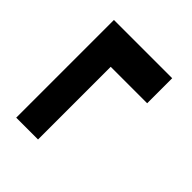

<svg xmlns="http://www.w3.org/2000/svg" viewBox="-45 -599 678 678"><g transform="rotate(-45 294.0 -259.5)"><path d="M404 -114H529V-405H41V-296H404Z"/></g></svg>

Font: Bitter Pro OGT
Style: Bold
Weight: 700
Designer: Sol Matas, and Bitter project Authors
Foundry: Sol Matas
Version: Version 2.110